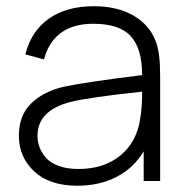

<svg xmlns="http://www.w3.org/2000/svg" viewBox="-20 -575 589 610"><path d="M226.1 15.1Q137.2 15.1 88.6 -30.5Q40 -76.2 40 -144Q40 -208.5 78.9 -246.3Q117.7 -284.2 182.1 -299.3Q246.6 -313.5 431.6 -336.4Q431.6 -420.4 395.5 -460Q359.4 -499.5 276.4 -499.5Q150.4 -499.5 119.6 -386.2L60.5 -402.3Q79.1 -476.1 135 -515.6Q190.9 -555.2 278.3 -555.2Q352.1 -555.2 403.3 -525.9Q454.6 -496.6 474.6 -444.3Q488.8 -408.2 488.8 -336.4V0H436.5V-94.2Q405.3 -41.5 350.6 -13.2Q295.9 15.1 226.1 15.1ZM99.1 -143.6Q99.1 -124 106 -106.2Q112.8 -88.4 127.2 -72.5Q141.6 -56.6 168 -47.4Q194.3 -38.1 229 -38.1Q310.5 -38.1 362.5 -81.1Q414.6 -124 425.3 -197.3Q431.6 -232.4 431.6 -283.7Q263.2 -266.1 201.7 -250.5Q99.1 -223.1 99.1 -143.6Z"/></svg>

Font: Manrope Light
Style: Regular
Weight: 300
Designer: Mikhail Sharanda
Foundry: Mikhail Sharanda
Version: Version 4.505;FEAKit 1.0